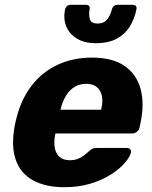

<svg xmlns="http://www.w3.org/2000/svg" viewBox="-20 -770 632 800"><path d="M248 10Q169.6 10 117.5 -18.7Q65.4 -47.4 45.6 -104.1Q25.9 -160.7 41.1 -244.4Q42.5 -251.2 44.6 -261.9Q46.6 -272.5 48.8 -278.8Q68.8 -358 112.7 -414.4Q156.6 -470.8 220.7 -500.4Q284.9 -530 362.4 -530Q449.9 -530 499.7 -494.9Q549.5 -459.9 565.7 -399.7Q581.9 -339.5 566.5 -263.3L561.6 -238.9Q559.6 -228.3 550.4 -221Q541.1 -213.8 530.5 -213.8H210.7Q210.7 -213.1 210.2 -211Q209.7 -208.9 209.4 -206.9Q204.2 -177.5 208.3 -153.9Q212.4 -130.2 228.1 -116.3Q243.9 -102.4 270.6 -102.4Q290.5 -102.4 305.4 -108.5Q320.4 -114.6 331 -123.2Q341.6 -131.9 348.6 -138Q360 -148.5 366.1 -151Q372.3 -153.5 383.9 -153.5H508Q517.6 -153.5 522.6 -147.7Q527.6 -141.9 525 -132.2Q520.4 -115.1 499.7 -90.9Q479 -66.6 443.1 -43.5Q407.2 -20.4 358 -5.2Q308.7 10 248 10ZM232.1 -312.9H401.4L401.8 -315Q409.8 -347.5 404.4 -371.3Q399 -395 382.5 -407.9Q366 -420.8 339.1 -420.8Q312.2 -420.8 290.9 -407.9Q269.5 -395 255 -371.3Q240.5 -347.5 232.5 -315ZM378.6 -590Q332 -590 300.4 -609.2Q268.9 -628.4 256 -660.4Q243.1 -692.4 251 -731Q253 -739 259 -744.5Q265 -750 274 -750H338.4Q347.4 -750 351.4 -744.5Q355.4 -739 353.4 -731Q349 -708.2 354.4 -690.1Q359.7 -671.9 386.2 -671.9Q413.7 -671.9 427.4 -690.1Q441 -708.2 446.1 -731Q448.1 -739 454.1 -744.5Q460.1 -750 469.1 -750H533.5Q542.5 -750 546.5 -744.5Q550.5 -739 548.5 -731Q540.6 -692.4 521.4 -660.4Q502.1 -628.4 467.4 -609.2Q432.6 -590 378.6 -590Z"/></svg>

Font: Rubik Light
Style: Italic
Weight: 300
Italic angle: -12°
Designer: Hubert and Fischer
Foundry: Hubert and Fischer
Version: Version 2.300;gftools[0.9.30]